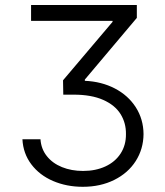

<svg xmlns="http://www.w3.org/2000/svg" viewBox="-20 -550 649 757"><path d="M307.6 124Q356.9 124 395.5 106.2Q434.1 88.4 455.6 55.2Q477.1 22 476.6 -21.5Q477.1 -65.4 455.1 -100.6Q433.1 -135.7 386.7 -156.2Q340.3 -176.8 270.5 -176.8H229.5L228.5 -233.4L423.8 -463.9V-467.8H102.5V-530.3H519.5V-479.5L314.5 -236.3V-231.4Q380.4 -228.5 432.9 -201.2Q485.4 -173.8 515.4 -127Q545.4 -80.1 545.9 -21.5Q545.4 37.6 515.1 85Q484.9 132.3 430.4 159.4Q376 186.5 306.6 186.5Q242.7 186.5 189.2 163.6Q135.7 140.6 103.5 97.9Q71.3 55.2 68.4 -1H139.6Q142.1 37.1 164.6 65.4Q187 93.8 224.4 108.9Q261.7 124 307.6 124Z"/></svg>

Font: Pretendard JP Light
Style: Regular
Weight: 300
Designer: Base glyphs from Inter by Rasmus Andersson; Hangeul glyphs from Noto Sans CJK(Source Han Sans) by Jang Soo-young and Kan
Foundry: Kil Hyung-jin
Version: Version 1.309